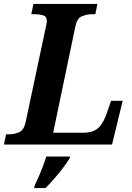

<svg xmlns="http://www.w3.org/2000/svg" viewBox="-42 -734 672 975"><path d="M-22 0 -11 -52H1Q31 -52 55 -62.5Q79 -73 88 -113L190 -593Q192 -604 194 -613Q196 -622 196 -628Q196 -650 177.5 -656Q159 -662 129 -662H117L128 -714H453L442 -662H430Q399 -662 374 -651.5Q349 -641 341 -601L228 -60H381Q433 -60 459.5 -86.5Q486 -113 503 -167L522 -222H581L527 0ZM134 208Q150 175 166 136Q182 97 193 61H314L311 71Q299 91 278.5 118Q258 145 234.5 172Q211 199 189 221H131Z"/></svg>

Font: Noto Serif SemiCondensed
Style: Bold Italic
Weight: 700
Width: 4
Italic angle: -12°
Designer: Monotype Design Team
Foundry: Monotype Imaging Inc.
Version: Version 2.014